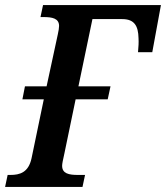

<svg xmlns="http://www.w3.org/2000/svg" viewBox="-39 -734 652 754"><path d="M-19 0H285L295 -47H267C232 -47 205 -52 205 -83C205 -91 208 -105 214 -132L258 -344H384L395 -395H269L324 -659H441C489 -659 504 -632 505 -584C506 -569 505 -549 503 -529H559L593 -714H130L120 -667H132C166 -667 193 -662 193 -632C193 -625 191 -612 188 -599L144 -395H59L49 -344H133L85 -113C73 -56 38 -47 2 -47H-9Z"/></svg>

Font: Noto Serif Condensed SemiBold
Style: Italic
Weight: 600
Width: 3
Italic angle: -12°
Designer: Monotype Design Team
Foundry: Monotype Imaging Inc.
Version: Version 2.014